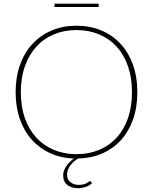

<svg xmlns="http://www.w3.org/2000/svg" viewBox="-20 -850 827 1038"><path d="M513.5 -812H274.5V-830H513.5ZM92.5 -351.5Q92.5 -273 114.8 -210.8Q137 -148.5 176.8 -105.5Q216.5 -62.5 271.8 -39.5Q327 -16.5 393 -16.5Q460 -16.5 515.2 -39.5Q570.5 -62.5 610.2 -105.5Q650 -148.5 671.8 -210.8Q693.5 -273 693.5 -351.5Q693.5 -430 671.8 -492.2Q650 -554.5 610.2 -598Q570.5 -641.5 515.2 -664.5Q460 -687.5 393 -687.5Q327 -687.5 271.8 -664.5Q216.5 -641.5 176.8 -598Q137 -554.5 114.8 -492.2Q92.5 -430 92.5 -351.5ZM477 141Q464 153.5 443.8 160.5Q423.5 167.5 401.5 167.5Q366.5 167.5 344 149.8Q321.5 132 321.5 98Q321.5 84 326.5 71Q331.5 58 339.5 46.5Q347.5 35 357.8 25Q368 15 379 7Q309 4.5 251.2 -21.8Q193.5 -48 152 -94.5Q110.5 -141 87.5 -206Q64.5 -271 64.5 -351.5Q64.5 -433.5 88.5 -500Q112.5 -566.5 156 -613.2Q199.5 -660 260 -685.5Q320.5 -711 393 -711Q466.5 -711 527 -685.8Q587.5 -660.5 631 -613.8Q674.5 -567 698.5 -500.5Q722.5 -434 722.5 -351.5Q722.5 -270 699.2 -204.5Q676 -139 633.8 -92.5Q591.5 -46 532.2 -20.2Q473 5.5 401.5 7Q391.5 13.5 381.2 22.2Q371 31 362.2 42Q353.5 53 348 66Q342.5 79 342.5 94Q342.5 120.5 360.5 135Q378.5 149.5 405.5 149.5Q421 149.5 431.5 146.5Q442 143.5 449 139.8Q456 136 460.2 132.8Q464.5 129.5 467 129.5Q470 129.5 472 132.5Z"/></svg>

Font: Lato 2
Style: Regular
Weight: 200
Designer: Lukasz Dziedzic with Adam Twardoch and Botio Nikoltchev
Foundry: tyPoland Lukasz Dziedzic
Version: Version 2.015; 2015-08-06; http://www.latofonts.com/